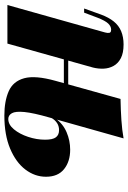

<svg xmlns="http://www.w3.org/2000/svg" viewBox="127 -700 587 881"><g transform="rotate(90 420.5 -259.5)"><path d="M519 -192Q498 -119 494 -78Q490 -37 499.5 -20.5Q509 -4 526 -4Q552 -4 573.5 -30Q595 -56 608 -95Q621 -134 621 -173Q621 -208 610 -222.5Q599 -237 577 -237Q559 -237 545 -228Q531 -219 521 -202L524 -221Q548 -255 586.5 -271.5Q625 -288 667 -288Q721 -288 756 -260Q791 -232 791 -177Q791 -126 758 -82.5Q725 -39 662 -12.5Q599 14 510 14Q444 14 398.5 -6Q353 -26 339 -77Q325 -128 351 -221L434 -519Q486 -520 531 -523Q576 -526 615 -533ZM149 -279H419V-259H149ZM180 0H3L125 -434Q130 -450 131 -459Q132 -468 128.5 -472Q125 -476 116 -476Q101 -476 88 -462.5Q75 -449 61 -413L38 -352H19L47 -430Q60 -465 78.5 -488Q97 -511 123.5 -522Q150 -533 184 -533Q223 -533 247 -520.5Q271 -508 282.5 -487Q294 -466 295 -441.5Q296 -417 290 -393Z"/></g></svg>

Font: Playfair Display Black
Style: Italic
Weight: 900
Italic angle: -14°
Designer: Claus Eggers Sørensen
Foundry: Claus Eggers Sørensen
Version: Version 1.203